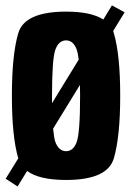

<svg xmlns="http://www.w3.org/2000/svg" viewBox="-28 -646 472 694"><path d="M-7.5 0 38 -73.5Q38 -73.5 38 -74Q15 -152 15 -300Q15 -448 38 -526Q61 -604 211 -604Q301 -604 345.5 -575.5L376.5 -626.5L422.5 -601.5L381 -534Q382.5 -530 383.5 -526Q406.5 -448 406.5 -300Q406.5 -152 383.5 -73.8Q360.5 4.5 211 4.5Q114 4.5 70 -28L35.5 28ZM211 -99.5Q237 -99.5 249.2 -132.8Q261.5 -166 261.5 -299.5Q261.5 -320.5 261 -339L164 -181Q167 -147.5 172 -133Q184.5 -99.5 211 -99.5ZM160 -273 256.5 -430.5Q253.5 -455 249.5 -466.5Q237 -500 211 -500Q184.5 -500 172.2 -466.8Q160 -433.5 160 -299.5Q160 -286 160 -273Z"/></svg>

Font: Anybody Condensed Regular
Style: Bold
Weight: 700
Width: 3
Designer: Tyler Finck
Foundry: Etcetera Type Company
Version: Version 1.010; ttfautohint (v1.8.3) -l 8 -r 50 -G 200 -x 14 